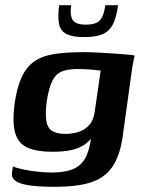

<svg xmlns="http://www.w3.org/2000/svg" viewBox="-20 -602 556 740"><path d="M192 118Q157 118 126.5 116Q96 114 72.5 108.5Q49 103 36.5 92.5Q24 82 26 65Q27 60 28 51.5Q29 43 30 39Q41 45 66.5 50.5Q92 56 123 59.5Q154 63 177 63Q235 63 267.5 47Q300 31 315 -5.5Q330 -42 334 -100L350 -98Q335 -67 312.5 -49.5Q290 -32 258.5 -24.5Q227 -17 183 -17Q123 -17 87 -32.5Q51 -48 39 -88Q27 -128 36 -201Q45 -264 63 -303.5Q81 -343 111 -364.5Q141 -386 188 -393.5Q235 -401 303 -401Q325 -401 355 -399.5Q385 -398 415 -396Q445 -394 468 -392Q491 -390 499 -388Q498 -385 495.5 -373Q493 -361 490.5 -345.5Q488 -330 486 -315L453 -77Q442 0 412 42.5Q382 85 328.5 101.5Q275 118 192 118ZM231 -86Q259 -86 282.5 -93.5Q306 -101 323 -119Q340 -137 345 -171L368 -330Q360 -331 334 -333.5Q308 -336 277 -336Q240 -336 217 -326Q194 -316 181 -289Q168 -262 160 -211Q154 -161 159 -134Q164 -107 182 -96.5Q200 -86 231 -86ZM304 -459Q259 -459 236 -471Q213 -483 207.5 -510Q202 -537 208 -582H254Q249 -539 261.5 -523Q274 -507 310 -507Q351 -507 366 -525Q381 -543 386 -582H435Q429 -536 415.5 -509Q402 -482 376 -470.5Q350 -459 304 -459Z"/></svg>

Font: Genos SemiBold
Style: Italic
Weight: 600
Italic angle: -8°
Version: Version 1.010